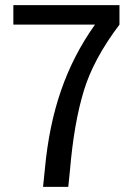

<svg xmlns="http://www.w3.org/2000/svg" viewBox="-20 -731 528 751"><path d="M447.3 -634.8Q344.7 -499 307.6 -375Q269.5 -250 253.9 -67.4Q252 -44.9 247.1 0Q222.7 0 148.4 0Q150.4 -16.6 155.3 -67.4Q170.9 -239.3 218.8 -377Q266.6 -515.6 351.6 -634.8Q245.1 -634.8 32.2 -634.8Q32.2 -636.7 32.2 -641.6Q32.2 -646.5 32.2 -653.3Q32.2 -668 32.2 -710.9Q135.7 -710.9 447.3 -710.9Q447.3 -691.4 447.3 -634.8Z"/></svg>

Font: Noto Sans Hebrew DECATHLON 
Style: Regular
Weight: 400
Designer: Monotype Design team
Version: Version 1.03 uh